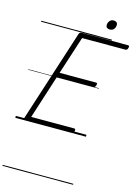

<svg xmlns="http://www.w3.org/2000/svg" viewBox="-229 -1315 1377 1930"><g transform="rotate(15 459.5 -350.5)"><path d="M111 0Q97 0 90.5 -5.5Q84 -11 88 -23L396 -979Q399 -988 406 -993Q413 -998 428 -998H905Q916 -998 918 -991.5Q920 -985 917 -973Q914 -960 907.5 -954Q901 -948 891 -948H441L313 -552H691Q702 -552 704 -546Q706 -540 703 -528Q699 -514 692.5 -508Q686 -502 677 -502H297L152 -50H598Q609 -50 611.5 -44Q614 -38 611 -25Q607 -12 600.5 -6Q594 0 584 0ZM686 -1103Q669 -1103 657.5 -1111.5Q646 -1120 646 -1139Q646 -1162 661 -1181.5Q676 -1201 704 -1201Q721 -1201 732.5 -1192Q744 -1183 744 -1165Q744 -1141 729.5 -1122Q715 -1103 686 -1103ZM0 490H735V500H0ZM0 -20H735V0H0ZM0 -505H735V-500H0ZM0 -1010H735V-1000H0Z"/></g></svg>

Font: Playwrite RO Guides
Style: Regular
Weight: 400
Designer: Veronika Burian, José Scaglione
Foundry: TypeTogether
Version: Version 1.003